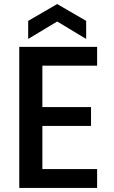

<svg xmlns="http://www.w3.org/2000/svg" viewBox="-20 -927 564 947"><path d="M189 -603V-399H429V-306H189V-93H459V0H75V-696H459V-603ZM262 -821 119 -735V-824L262 -907L405 -824V-735Z"/></svg>

Font: A Bank Premium Med
Style: Regular
Weight: 500
Designer: Ninad Kale (Devanagari), Jonny Pinhorn (Latin), Htun Naung (Myanmar)
Foundry: Indian Type Foundry
Version: 4.004